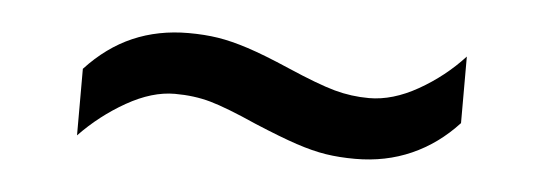

<svg xmlns="http://www.w3.org/2000/svg" viewBox="-26 -436 645 227"><g transform="rotate(5 296.0 -322.5)"><path d="M70 -335Q95 -362 125 -375Q155 -388 191 -388Q210 -388 226 -385.5Q242 -383 262 -376.5Q282 -370 312 -357Q349 -341 369 -335.5Q389 -330 410 -330Q438 -330 468 -347Q498 -364 521 -389V-310Q497 -284 466.5 -270.5Q436 -257 400 -257Q381 -257 365 -259.5Q349 -262 329.5 -268.5Q310 -275 279 -288Q243 -304 223.5 -309.5Q204 -315 181 -315Q154 -315 124 -298Q94 -281 70 -256Z"/></g></svg>

Font: utelugu15
Style: Book
Weight: 400
Designer: Jelle Bosma - Monotype Design Team
Foundry: Monotype Imaging Inc.
Version: Version 2.003